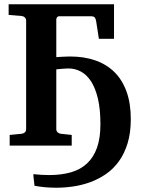

<svg xmlns="http://www.w3.org/2000/svg" viewBox="-20 -691 678 911"><path d="M104 -592.8Q104 -602.5 97.7 -608.4Q91.3 -614.3 82 -615.2L21 -620.1V-670.9H521V-506.8H449.2L436 -591.8Q433.6 -604 428.7 -608.9Q423.8 -613.8 414.1 -613.8H261.7Q253.9 -613.8 250.5 -608.6Q247.1 -603.5 247.1 -599.1V-419.9Q252.9 -420.4 262 -420.9Q271 -421.4 280.5 -421.9Q290 -422.4 298.8 -422.6Q307.6 -422.9 313.5 -422.9Q378.9 -422.9 431.9 -404.5Q484.9 -386.2 522.5 -349.4Q560.1 -312.5 580.3 -256.6Q600.6 -200.7 600.6 -126Q600.6 -60.5 585.4 -11.2Q570.3 38.1 544.2 74.2Q518.1 110.4 483.2 134.5Q448.2 158.7 408.9 173.1Q369.6 187.5 328.1 193.6Q286.6 199.7 247.1 199.7Q218.8 199.7 192.6 197.3Q166.5 194.8 143.6 190.4Q143.6 189.5 142.8 182.1Q142.1 174.8 140.9 165.5Q139.6 156.2 138.9 147.7Q138.2 139.2 138.2 135.3Q177.7 139.6 212.9 139.6Q271.5 139.6 316.9 126.5Q362.3 113.3 393.3 84.2Q424.3 55.2 440.4 9.5Q456.5 -36.1 456.5 -101.6Q456.5 -172.9 444.6 -223.1Q432.6 -273.4 411.9 -305.2Q391.1 -336.9 363.5 -351.6Q335.9 -366.2 304.7 -366.2Q300.8 -366.2 293.2 -365.7Q285.6 -365.2 276.9 -364.7Q268.1 -364.3 260 -363.3Q252 -362.3 247.1 -361.8V-78.1Q247.1 -68.4 253.9 -62.7Q260.7 -57.1 269 -56.2L320.3 -50.8V0H25.9V-50.8L82 -56.2Q91.3 -57.1 97.7 -62.7Q104 -68.4 104 -78.1Z"/></svg>

Font: Charis SIL CyrE
Style: Bold
Weight: 700
Foundry: SIL International
Version: Version 5.000